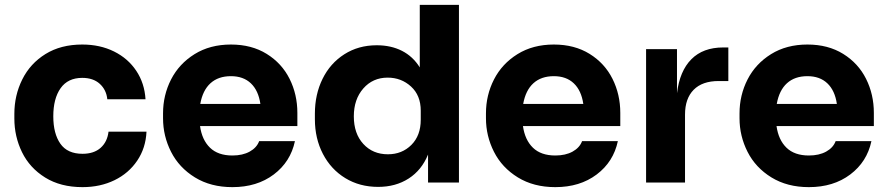

<svg xmlns="http://www.w3.org/2000/svg" viewBox="-20 -750 3644 789"><path d="M39 -263V-282Q39 -358 71.5 -423.5Q104 -489 167 -528Q230 -567 318 -567Q391 -567 448.5 -538.5Q506 -510 540 -459Q574 -408 578 -342H421Q417 -381 390 -405.5Q363 -430 318 -430Q259 -430 229 -387.5Q199 -345 199 -272Q199 -201 228 -159.5Q257 -118 319 -118Q366 -118 393.5 -142.5Q421 -167 426 -209H582Q579 -142 544 -90Q509 -38 450.5 -9.5Q392 19 319 19Q229 19 165.5 -20.5Q102 -60 70.5 -124.5Q39 -189 39 -263Z M650 -264V-284Q650 -359 683 -423.5Q716 -488 779.5 -527.5Q843 -567 929 -567Q1014 -567 1076 -528.5Q1138 -490 1170 -426Q1202 -362 1202 -286V-232H802Q810 -175 843 -143Q876 -111 935 -111Q977 -111 1006 -127Q1035 -143 1045 -170H1192Q1174 -85 1105 -33Q1036 19 935 19Q846 19 781 -21Q716 -61 683 -126Q650 -191 650 -264ZM1050 -323Q1042 -378 1011 -407.5Q980 -437 929 -437Q877 -437 845 -408Q813 -379 803 -323Z M1274 -260V-283Q1274 -362 1305.5 -426Q1337 -490 1395 -527Q1453 -564 1528 -564Q1587 -564 1632 -541Q1677 -518 1705 -473V-730H1866V0H1739V-115Q1713 -51 1659.5 -16.5Q1606 18 1534 18Q1458 18 1399 -18Q1340 -54 1307 -117.5Q1274 -181 1274 -260ZM1709 -258V-295Q1709 -358 1669 -394.5Q1629 -431 1573 -431Q1512 -431 1473 -386.5Q1434 -342 1434 -272Q1434 -201 1473 -158.5Q1512 -116 1574 -116Q1632 -116 1670.5 -154.5Q1709 -193 1709 -258Z M1977 -264V-284Q1977 -359 2010 -423.5Q2043 -488 2106.5 -527.5Q2170 -567 2256 -567Q2341 -567 2403 -528.5Q2465 -490 2497 -426Q2529 -362 2529 -286V-232H2129Q2137 -175 2170 -143Q2203 -111 2262 -111Q2304 -111 2333 -127Q2362 -143 2372 -170H2519Q2501 -85 2432 -33Q2363 19 2262 19Q2173 19 2108 -21Q2043 -61 2010 -126Q1977 -191 1977 -264ZM2377 -323Q2369 -378 2338 -407.5Q2307 -437 2256 -437Q2204 -437 2172 -408Q2140 -379 2130 -323Z M2635 -548H2762V-367Q2773 -458 2821 -506.5Q2869 -555 2952 -555H2973V-417H2933Q2866 -417 2830.5 -381Q2795 -345 2795 -279V0H2635Z M3019 -264V-284Q3019 -359 3052 -423.5Q3085 -488 3148.5 -527.5Q3212 -567 3298 -567Q3383 -567 3445 -528.5Q3507 -490 3539 -426Q3571 -362 3571 -286V-232H3171Q3179 -175 3212 -143Q3245 -111 3304 -111Q3346 -111 3375 -127Q3404 -143 3414 -170H3561Q3543 -85 3474 -33Q3405 19 3304 19Q3215 19 3150 -21Q3085 -61 3052 -126Q3019 -191 3019 -264ZM3419 -323Q3411 -378 3380 -407.5Q3349 -437 3298 -437Q3246 -437 3214 -408Q3182 -379 3172 -323Z"/></svg>

Font: Sora-SIA
Style: Bold
Weight: 700
Designer: Jonathan Barnbrook, Julián Moncada
Foundry: Barnbrook Fonts
Version: Version 2.000